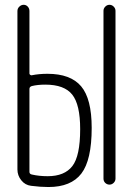

<svg xmlns="http://www.w3.org/2000/svg" viewBox="-20 -750 540 780"><path d="M400.4 -24.4V-706.1Q400.4 -715.8 407.7 -723.1Q415 -730.5 424.8 -730.5Q434.6 -730.5 441.9 -723.1Q449.2 -715.8 449.2 -706.1V-24.4Q449.2 -14.6 441.9 -7.3Q434.6 0 424.8 0Q415 0 407.7 -6.8Q400.4 -13.7 400.4 -24.4ZM99.6 -388.7V-51.8Q99.6 -43 109.4 -41Q138.7 -34.2 173.8 -34.2Q242.2 -34.2 273.9 -75.2Q305.7 -116.2 305.7 -225.6Q305.7 -325.2 273.4 -365.7Q241.2 -406.2 164.1 -406.2Q132.8 -406.2 109.4 -400.4Q99.6 -397.5 99.6 -388.7ZM106.4 4.9Q82 2 66.4 -17.6Q50.8 -37.1 50.8 -61.5V-705.1Q50.8 -715.8 58.6 -723.1Q66.4 -730.5 76.2 -730.5Q85.9 -730.5 92.8 -723.1Q99.6 -715.8 99.6 -705.1V-451.2Q99.6 -448.2 103 -445.8Q106.4 -443.4 109.4 -444.3Q138.7 -450.2 172.9 -450.2Q266.6 -450.2 309.6 -399.4Q352.5 -348.6 352.5 -230.5Q352.5 -99.6 310.5 -44.9Q268.6 9.8 176.8 9.8Q144.5 9.8 106.4 4.9Z"/></svg>

Font: Rounded Mgen+ 1mn light
Style: Regular
Weight: 200
Designer: [Source Han Sans]
Ryoko NISHIZUKA  (kana & ideographs); Paul D. Hunt (Latin, Greek & Cyrillic); Wenlong ZHANG  (bopomofo
Version: Version 1.059.20150602